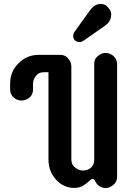

<svg xmlns="http://www.w3.org/2000/svg" viewBox="-20 -941 705 971"><path d="M555.2 -656.2Q572.3 -640.1 572.3 -616.2V-49.3Q572.3 -25.4 559.6 -12.2Q527.8 20.5 492.2 5.4Q472.2 -2.9 461.9 -23.9Q456.1 -36.1 449.2 -36.1Q442.4 -36.1 438.5 -32.2L429.7 -23.9Q416 -11.2 398.4 -1Q380.9 9.3 353.8 9.3Q326.7 9.3 303.2 -2.2Q279.8 -13.7 262.7 -33.2Q225.1 -75.2 225.1 -135.3V-575.7H202.6Q179.2 -575.7 167 -563Q147 -541.5 147 -517.6V-489.7Q147 -451.7 111.3 -437Q100.6 -432.6 88.6 -432.6Q76.7 -432.6 66.2 -437Q55.7 -441.4 47.9 -449.2Q31.2 -464.8 31.2 -489.7V-519Q31.2 -578.6 73.7 -621.1Q116.2 -663.6 175.8 -663.6H282.2Q306.2 -663.6 318.8 -651.4Q340.8 -630.4 340.8 -606.4V-136.7Q340.8 -112.3 353 -100.1Q374.5 -78.6 397.9 -78.6Q436.5 -78.6 451.7 -108.9Q456.5 -118.7 456.5 -130.9V-616.2Q456.5 -640.1 469 -652.1Q481.4 -664.1 491.9 -668.7Q502.4 -673.3 514.4 -673.3Q526.4 -673.3 536.9 -668.7Q547.4 -664.1 555.2 -656.2ZM435.1 -888.7Q458.5 -920.9 489.3 -920.9Q509.8 -920.9 522 -908.2Q542.5 -888.2 542.5 -869.6Q542.5 -832.5 511.7 -811.5L404.3 -736.3Q392.6 -728.5 383.3 -728.5Q366.7 -728.5 358.4 -737.3Q350.1 -746.1 350.1 -758.5Q350.1 -771 358.4 -782.2Z"/></svg>

Font: Supermercado
Style: Regular
Weight: 400
Designer: James Grieshaber
Foundry: James Grieshaber
Version: Version 1.002